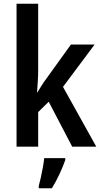

<svg xmlns="http://www.w3.org/2000/svg" viewBox="-20 -780 532 1021"><path d="M183 -406Q183 -375 181 -347Q179 -319 177 -289H179Q192 -310 202.5 -327Q213 -344 226 -361L357 -543H483L315 -318L492 0H364L239 -239L183 -184V0H68V-760H183ZM327 71Q315 106 296 146.5Q277 187 256 221H186V209Q191 191 197 164.5Q203 138 208 110Q213 82 215 61H327Z"/></svg>

Font: Noto Sans Gurmukhi Condensed SemiBold
Style: Regular
Weight: 600
Width: 3
Designer: Jelle Bosma - Monotype Design Team
Foundry: Monotype Imaging Inc.
Version: Version 2.004; ttfautohint (v1.8.4.7-5d5b)